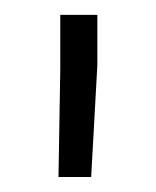

<svg xmlns="http://www.w3.org/2000/svg" viewBox="-20 -770 210 258"><path d="M110.8 -750V-682.1L102.5 -532.2H58.6L61 -677.2V-750Z"/></svg>

Font: Vazirmatn RD ExtraLight
Style: Regular
Weight: 200
Designer: Saber Rastikerdar
Foundry: Saber Rastikerdar
Version: Version 32.102